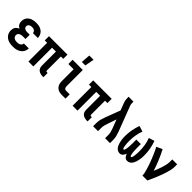

<svg xmlns="http://www.w3.org/2000/svg" viewBox="214 -1911 3072 3072"><g transform="rotate(45 1750.0 -374.5)"><path d="M248 8Q223 8 198.5 5Q174 2 150.5 -6Q127 -14 106.5 -28.5Q86 -43 71.5 -62.5Q57 -82 50 -106Q43 -130 43 -155Q43 -174 47.5 -192.5Q52 -211 63 -226.5Q74 -242 89 -253Q104 -264 121 -272Q107 -279 94.5 -289.5Q82 -300 74 -314Q66 -328 62.5 -343.5Q59 -359 59 -375Q59 -398 65 -420.5Q71 -443 84.5 -461.5Q98 -480 117 -493.5Q136 -507 157.5 -514.5Q179 -522 201.5 -525Q224 -528 247 -528Q270 -528 293 -525Q316 -522 337 -514Q358 -506 376.5 -492.5Q395 -479 408.5 -460Q422 -441 428.5 -419Q435 -397 435 -374V-373H324Q324 -387 317 -399Q310 -411 299 -419Q288 -427 274.5 -429.5Q261 -432 247 -432Q234 -432 220.5 -429.5Q207 -427 195.5 -419.5Q184 -412 177 -400Q170 -388 170 -374Q170 -360 177.5 -348Q185 -336 197 -329.5Q209 -323 222.5 -320.5Q236 -318 250 -318H307V-222H250Q239 -222 228 -221Q217 -220 206.5 -217.5Q196 -215 186.5 -209.5Q177 -204 169 -196Q161 -188 157.5 -177.5Q154 -167 154 -156Q154 -140 162.5 -125.5Q171 -111 185 -102.5Q199 -94 215 -91Q231 -88 248 -88Q263 -88 279 -91Q295 -94 308.5 -102Q322 -110 330.5 -123.5Q339 -137 340 -153H451Q451 -129 443.5 -105.5Q436 -82 421.5 -62.5Q407 -43 386.5 -29Q366 -15 343 -6.5Q320 2 296 5Q272 8 248 8Z M925 8Q909 8 892.5 5.5Q876 3 860.5 -3Q845 -9 831.5 -19.5Q818 -30 809.5 -44.5Q801 -59 797.5 -75.5Q794 -92 794 -108V-424H706V0H595V-424H541V-520H959V-424H905V-108Q905 -104 906.5 -100Q908 -96 910.5 -93Q913 -90 917 -89Q921 -88 925 -88H942V8Z M1349 0Q1328 0 1307.5 -3.5Q1287 -7 1268.5 -16Q1250 -25 1235 -40Q1220 -55 1210.5 -74Q1201 -93 1197.5 -113.5Q1194 -134 1194 -155V-424H1075V-520H1306V-155Q1306 -144 1307.5 -134Q1309 -124 1314.5 -115Q1320 -106 1329.5 -101Q1339 -96 1349 -96H1434V0ZM1204 -600 1216 -757H1312L1283 -600Z M1925 8Q1909 8 1892.5 5.5Q1876 3 1860.5 -3Q1845 -9 1831.5 -19.5Q1818 -30 1809.5 -44.5Q1801 -59 1797.5 -75.5Q1794 -92 1794 -108V-424H1706V0H1595V-424H1541V-520H1959V-424H1905V-108Q1905 -104 1906.5 -100Q1908 -96 1910.5 -93Q1913 -90 1917 -89Q1921 -88 1925 -88H1942V8Z M2059 0V-74Q2059 -113 2068.5 -151.5Q2078 -190 2092 -227L2191 -489L2143 -615Q2133 -642 2129.5 -670.5Q2126 -699 2126 -728V-735H2237V-728Q2237 -708 2238.5 -688Q2240 -668 2247 -649L2408 -227Q2422 -190 2431.5 -151.5Q2441 -113 2441 -74V0H2330V-74Q2330 -104 2322.5 -134Q2315 -164 2304 -193L2247 -342L2196 -194Q2186 -165 2178 -135Q2170 -105 2170 -74V0Z M2837 8Q2821 8 2806 2Q2791 -4 2780.5 -16Q2770 -28 2762.5 -42Q2755 -56 2750 -70Q2745 -56 2737.5 -42Q2730 -28 2719.5 -16Q2709 -4 2694 2Q2679 8 2663 8Q2644 8 2625 -0.5Q2606 -9 2592.5 -23.5Q2579 -38 2569.5 -56Q2560 -74 2553.5 -93Q2547 -112 2543 -131.5Q2539 -151 2536 -170.5Q2533 -190 2532 -210Q2531 -230 2531 -250Q2531 -321 2544 -391Q2557 -461 2581 -528L2678 -498Q2655 -438 2644.5 -375Q2634 -312 2634 -248Q2634 -241 2634 -233.5Q2634 -226 2634 -218.5Q2634 -211 2634.5 -203.5Q2635 -196 2635.5 -189Q2636 -182 2636.5 -174.5Q2637 -167 2638 -159.5Q2639 -152 2640 -145Q2641 -138 2642 -130.5Q2643 -123 2644.5 -116Q2646 -109 2648.5 -102Q2651 -95 2655 -88Q2659 -81 2666 -81Q2673 -81 2677 -87Q2681 -93 2683 -99.5Q2685 -106 2686.5 -112.5Q2688 -119 2689.5 -125.5Q2691 -132 2692 -139Q2693 -146 2693.5 -152.5Q2694 -159 2695 -165.5Q2696 -172 2696.5 -179Q2697 -186 2697 -192.5Q2697 -199 2697.5 -206Q2698 -213 2698 -219.5Q2698 -226 2698.5 -233Q2699 -240 2699 -246.5Q2699 -253 2699 -260V-338H2801V-260Q2801 -253 2801 -246.5Q2801 -240 2801.5 -233Q2802 -226 2802 -219.5Q2802 -213 2802.5 -206Q2803 -199 2803 -192.5Q2803 -186 2803.5 -179Q2804 -172 2805 -165.5Q2806 -159 2806.5 -152.5Q2807 -146 2808 -139Q2809 -132 2810.5 -125.5Q2812 -119 2813.5 -112.5Q2815 -106 2817 -99.5Q2819 -93 2823 -87Q2827 -81 2834 -81Q2841 -81 2845 -88Q2849 -95 2851.5 -102Q2854 -109 2855.5 -116Q2857 -123 2858 -130.5Q2859 -138 2860 -145Q2861 -152 2862 -159.5Q2863 -167 2863.5 -174.5Q2864 -182 2864.5 -189Q2865 -196 2865.5 -203.5Q2866 -211 2866 -218.5Q2866 -226 2866 -233.5Q2866 -241 2866 -248Q2866 -312 2855.5 -375Q2845 -438 2822 -498L2919 -528Q2943 -461 2956 -391Q2969 -321 2969 -250Q2969 -230 2968 -210Q2967 -190 2964 -170.5Q2961 -151 2957 -131.5Q2953 -112 2946.5 -93Q2940 -74 2930.5 -56Q2921 -38 2907.5 -23.5Q2894 -9 2875 -0.5Q2856 8 2837 8Z M3175 0Q3175 -32 3167 -63.5Q3159 -95 3150 -126Q3141 -157 3131 -187Q3121 -217 3109.5 -247.5Q3098 -278 3086 -307.5Q3074 -337 3061.5 -366.5Q3049 -396 3035 -425Q3021 -454 3006 -482L3104 -528Q3126 -487 3146 -444Q3166 -401 3184 -357.5Q3202 -314 3218.5 -270Q3235 -226 3249 -181Q3263 -215 3276.5 -250Q3290 -285 3301.5 -321Q3313 -357 3321.5 -393.5Q3330 -430 3330 -468V-520H3441V-468Q3441 -427 3432 -386.5Q3423 -346 3410.5 -306.5Q3398 -267 3383.5 -228Q3369 -189 3353.5 -151Q3338 -113 3321 -75Q3304 -37 3286 0Z"/></g></svg>

Font: Iosevka Curly
Style: Bold
Weight: 700
Monospace: yes
Designer: Belleve Invis
Foundry: Belleve Invis
Version: Version 22.1.2; ttfautohint (v1.8.4)